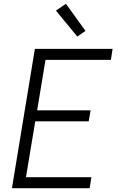

<svg xmlns="http://www.w3.org/2000/svg" viewBox="-20 -993 640 1013"><path d="M43 0 164 -735H574L565 -677H220L176 -411H458L448 -353H166L117 -58H462L453 0ZM388 -800 275 -937 328 -973 431 -830Z"/></svg>

Font: Iosevka Light Extended
Style: Italic
Weight: 300
Width: 7
Italic angle: -9°
Monospace: yes
Designer: Belleve Invis
Foundry: Belleve Invis
Version: Version 32.5.0; ttfautohint (v1.8.4)